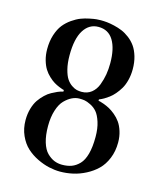

<svg xmlns="http://www.w3.org/2000/svg" viewBox="-107 -774 735 867"><g transform="rotate(15 260.0 -340.0)"><path d="M176.8 -346.2Q174.3 -346.7 169.9 -347.9Q165.5 -349.1 153.1 -354.2Q140.6 -359.4 129.2 -366.2Q117.7 -373 103.8 -386Q89.8 -398.9 79.8 -414.8Q69.8 -430.7 63 -454.3Q56.2 -478 56.2 -505.9Q56.2 -542.5 65.9 -572.5Q75.7 -602.5 90.8 -621.6Q106 -640.6 126.7 -655Q147.5 -669.4 166 -676.5Q184.6 -683.6 205.1 -687.7Q225.6 -691.9 236.8 -692.9Q248 -693.8 256.8 -693.8Q271 -693.8 285.6 -692.4Q300.3 -690.9 320.3 -686.3Q340.3 -681.6 357.9 -674.3Q375.5 -667 393.6 -653.3Q411.6 -639.6 424.3 -621.6Q437 -603.5 445.1 -576.7Q453.1 -549.8 453.1 -517.1Q453.1 -490.2 447 -466.1Q440.9 -441.9 430.9 -425Q420.9 -408.2 408.9 -394.3Q397 -380.4 385 -371.6Q373 -362.8 363 -356.9Q353 -351.1 340.8 -346.2V-339.8Q343.8 -339.4 348.6 -338.4Q353.5 -337.4 367.4 -332.3Q381.3 -327.1 394 -320.3Q406.7 -313.5 422.1 -300.8Q437.5 -288.1 448.7 -272.2Q460 -256.3 467.5 -232.4Q475.1 -208.5 475.1 -180.2Q475.1 -139.6 461.4 -106.2Q447.8 -72.8 425.5 -51Q403.3 -29.3 374 -14.2Q344.7 1 314.7 7.6Q284.7 14.2 254.9 14.2Q230.5 14.2 203.6 8.3Q176.8 2.4 147.9 -11.5Q119.1 -25.4 96.7 -45.9Q74.2 -66.4 59.6 -98.9Q44.9 -131.3 44.9 -170.9Q44.9 -199.7 52.2 -224.9Q59.6 -250 71 -266.6Q82.5 -283.2 96.7 -296.6Q110.8 -310.1 125 -317.6Q139.2 -325.2 150.6 -330.3Q162.1 -335.4 176.8 -338.9ZM255.9 -358.9Q282.7 -358.9 301.8 -374Q320.8 -389.2 330.3 -414.3Q339.8 -439.5 344 -464.6Q348.1 -489.7 348.1 -517.1Q348.1 -585.4 324.7 -623.8Q301.3 -662.1 254.9 -662.1Q211.4 -662.1 186.3 -622.3Q161.1 -582.5 161.1 -504.9Q161.1 -467.8 168.2 -439.9Q175.3 -412.1 185.3 -397.2Q195.3 -382.3 209 -373Q222.7 -363.8 233.6 -361.3Q244.6 -358.9 255.9 -358.9ZM255.9 -327.1Q238.3 -327.1 220.9 -318.8Q203.6 -310.5 187 -293.7Q170.4 -276.9 160.2 -244.9Q149.9 -212.9 149.9 -170.9Q149.9 -127.4 159.4 -95.9Q168.9 -64.5 185.3 -48.3Q201.7 -32.2 219 -25.1Q236.3 -18.1 255.9 -18.1Q280.8 -18.1 300 -25.1Q319.3 -32.2 335.9 -49.3Q352.5 -66.4 361.3 -98.9Q370.1 -131.3 370.1 -178.2Q370.1 -218.3 360.6 -247.6Q351.1 -276.9 338.6 -291.5Q326.2 -306.2 308.3 -314.9Q290.5 -323.7 279.3 -325.4Q268.1 -327.1 255.9 -327.1Z"/></g></svg>

Font: Jacques Francois
Style: Regular
Weight: 400
Designer: Manvel Shmavonyan, Alexei Vanyashin
Foundry: Cyreal (www.cyreal.org)
Version: Version 1.003